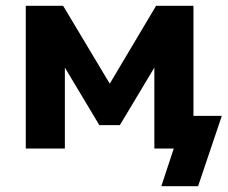

<svg xmlns="http://www.w3.org/2000/svg" viewBox="-20 -513 789 663"><path d="M537 130 580 0H513V-113H746L664 130ZM69 0V-493H198L359 -224L519 -493H648V0H513V-313H533L394 -81H323L184 -313H204V0Z"/></svg>

Font: Nunito Sans 11pt ExtraBold
Style: Regular
Weight: 800
Version: Version 3.101;gftools[0.9.27]